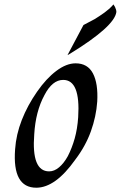

<svg xmlns="http://www.w3.org/2000/svg" viewBox="-20 -856 550 874"><path d="M496.4 -835.9Q500 -830.8 503.6 -824.1Q509.7 -811.3 509.7 -801.5Q501.5 -735.9 298.5 -611.3L287.2 -605.1L360 -742.1Q385.6 -754.9 411.3 -769.2Q432.3 -782.1 454.9 -798.2Q477.4 -814.4 493.3 -832.3ZM135.9 -245.1Q122.6 -75.9 203.6 -75.9Q227.2 -75.9 249 -94.4Q270.8 -112.8 288.7 -145.1Q307.7 -182.1 320 -225.6Q332.3 -269.2 335.9 -322.6Q346.7 -492.3 267.7 -492.3Q217.9 -492.3 182.1 -422.6Q142.1 -348.7 135.9 -245.1ZM322.6 -129.2Q232.3 -1.5 145.1 -1.5Q35.9 -1.5 48.7 -175.9Q53.3 -243.6 79.2 -309.7Q105.1 -375.9 148.7 -438.5Q190.3 -498.5 236.2 -533.1Q282.1 -567.7 324.1 -567.7Q379 -567.7 403.1 -521.8Q427.2 -475.9 422.6 -393.3Q417.9 -325.6 393.6 -257.9Q369.2 -190.3 322.6 -129.2Z"/></svg>

Font: MM Jasmine
Style: Regular
Weight: 400
Designer: Khon Soe Zaw Thu
Version: Version 1.00 July 11, 2016, initial release